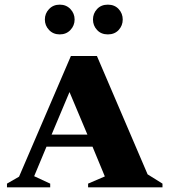

<svg xmlns="http://www.w3.org/2000/svg" viewBox="-20 -806 729 826"><path d="M10 0V-16L62 -46L285 -565H397L615 -56L679 -16V0H359V-16L431 -47L378 -175H180L127 -48L196 -16V0ZM202 -227H356L279 -410ZM237 -658Q209 -658 191 -677Q173 -696 173 -722Q173 -748 191 -767Q209 -786 237 -786Q265 -786 283 -767Q301 -748 301 -722Q301 -696 283 -677Q265 -658 237 -658ZM444 -658Q415 -658 397.5 -677Q380 -696 380 -722Q380 -748 397.5 -767Q415 -786 444 -786Q473 -786 490.5 -767Q508 -748 508 -722Q508 -696 490.5 -677Q473 -658 444 -658Z"/></svg>

Font: Spectral SC ExtraBold
Style: Regular
Weight: 800
Designer: Jean-Baptiste Levee
Foundry: Production Type
Version: Version 2.001